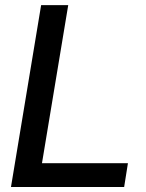

<svg xmlns="http://www.w3.org/2000/svg" viewBox="-20 -748 582 768"><path d="M23.9 0 144.5 -727.5H252.9L147.9 -95.2H491.7L476.6 0Z"/></svg>

Font: Inter Display Medium
Style: Italic
Weight: 500
Italic angle: -9.39999°
Designer: Rasmus Andersson
Foundry: rsms
Version: Version 4.000;git-a52131595